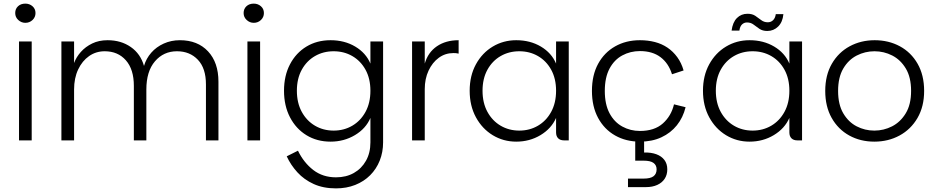

<svg xmlns="http://www.w3.org/2000/svg" viewBox="-20 -775 5170 1060"><path d="M85 0V-546H155V0ZM120 -649Q98 -649 81 -664.5Q64 -680 64 -703Q64 -726 79.5 -740.5Q95 -755 120 -755Q143 -755 159.5 -740.5Q176 -726 176 -703Q176 -680 159.5 -664.5Q143 -649 120 -649Z M319 0V-546H389V-427Q401 -460 426.5 -488.5Q452 -517 489 -535Q526 -553 574 -553Q648 -553 702 -515.5Q756 -478 775 -411Q787 -452 815 -484Q843 -516 884 -534.5Q925 -553 973 -553Q1071 -553 1128.5 -491.5Q1186 -430 1186 -324V0H1117V-309Q1117 -398 1072.5 -445Q1028 -492 957 -492Q883 -492 835.5 -436.5Q788 -381 788 -281V0H719V-301Q719 -392 675 -442Q631 -492 558 -492Q510 -492 472 -465.5Q434 -439 411.5 -391.5Q389 -344 389 -281V0Z M1346 0V-546H1416V0ZM1381 -649Q1359 -649 1342 -664.5Q1325 -680 1325 -703Q1325 -726 1340.5 -740.5Q1356 -755 1381 -755Q1404 -755 1420.5 -740.5Q1437 -726 1437 -703Q1437 -680 1420.5 -664.5Q1404 -649 1381 -649Z M1835 265Q1765 265 1712 241Q1659 217 1622 176.5Q1585 136 1563 88L1625 57Q1657 123 1709.5 163.5Q1762 204 1835 204Q1891 204 1933.5 180Q1976 156 2000.5 112.5Q2025 69 2025 11V-124Q2000 -65 1939.5 -29Q1879 7 1805 7Q1730 7 1672 -28.5Q1614 -64 1581 -127.5Q1548 -191 1548 -274Q1548 -357 1581 -420Q1614 -483 1672 -518Q1730 -553 1805 -553Q1882 -553 1941 -518Q2000 -483 2025 -424V-546H2095V11Q2095 65 2076.5 111.5Q2058 158 2023.5 192.5Q1989 227 1941 246Q1893 265 1835 265ZM1822 -54Q1879 -54 1925 -81Q1971 -108 1998 -157.5Q2025 -207 2025 -274Q2025 -341 1998 -390Q1971 -439 1925 -465.5Q1879 -492 1822 -492Q1765 -492 1719 -465.5Q1673 -439 1646 -390Q1619 -341 1619 -274Q1619 -207 1646 -157.5Q1673 -108 1719 -81Q1765 -54 1822 -54Z M2255 0V-546H2325V0ZM2293 -283 2325 -424Q2343 -486 2392 -519.5Q2441 -553 2512 -553V-479Q2505 -481 2497.5 -481.5Q2490 -482 2483 -482Q2438 -482 2402.5 -456Q2367 -430 2346 -385Q2325 -340 2325 -283Z M2830 7Q2759 7 2700.5 -28.5Q2642 -64 2607.5 -127.5Q2573 -191 2573 -274Q2573 -357 2607.5 -420Q2642 -483 2700.5 -518Q2759 -553 2830 -553Q2907 -553 2966 -518Q3025 -483 3050 -424V-546H3120V0H3094Q3073 0 3061.5 -11.5Q3050 -23 3050 -44V-124Q3024 -65 2964 -29Q2904 7 2830 7ZM2847 -54Q2904 -54 2950 -81Q2996 -108 3023 -157.5Q3050 -207 3050 -274Q3050 -341 3023 -390Q2996 -439 2950 -465.5Q2904 -492 2847 -492Q2790 -492 2744 -465.5Q2698 -439 2671 -390Q2644 -341 2644 -274Q2644 -207 2671 -157.5Q2698 -108 2744 -81Q2790 -54 2847 -54Z M3513 7Q3436 7 3376 -27Q3316 -61 3282 -124Q3248 -187 3248 -273Q3248 -360 3282 -422.5Q3316 -485 3376 -519Q3436 -553 3513 -553Q3557 -553 3595.5 -543Q3634 -533 3665 -512Q3696 -491 3719 -459.5Q3742 -428 3754 -386L3690 -365Q3671 -426 3626.5 -459.5Q3582 -493 3513 -493Q3460 -493 3415.5 -469Q3371 -445 3345 -396Q3319 -347 3319 -273Q3319 -199 3345 -150Q3371 -101 3415.5 -76.5Q3460 -52 3513 -52Q3593 -52 3639.5 -93.5Q3686 -135 3701 -199L3765 -183Q3751 -126 3717 -83.5Q3683 -41 3631.5 -17Q3580 7 3513 7ZM3447 258V211H3533Q3571 211 3588 198Q3605 185 3605 160Q3605 137 3588 124.5Q3571 112 3533 112H3487V-7H3536V67Q3575 66 3603.5 76.5Q3632 87 3648 108Q3664 129 3664 160Q3664 190 3649.5 212Q3635 234 3608.5 246Q3582 258 3547 258Z M4118 7Q4047 7 3988.5 -28.5Q3930 -64 3895.5 -127.5Q3861 -191 3861 -274Q3861 -357 3895.5 -420Q3930 -483 3988.5 -518Q4047 -553 4118 -553Q4195 -553 4254 -518Q4313 -483 4338 -424V-546H4408V0H4382Q4361 0 4349.5 -11.5Q4338 -23 4338 -44V-124Q4312 -65 4252 -29Q4192 7 4118 7ZM4135 -54Q4192 -54 4238 -81Q4284 -108 4311 -157.5Q4338 -207 4338 -274Q4338 -341 4311 -390Q4284 -439 4238 -465.5Q4192 -492 4135 -492Q4078 -492 4032 -465.5Q3986 -439 3959 -390Q3932 -341 3932 -274Q3932 -207 3959 -157.5Q3986 -108 4032 -81Q4078 -54 4135 -54ZM4216 -604Q4190 -604 4172.5 -616Q4155 -628 4140 -639.5Q4125 -651 4104 -651Q4088 -651 4076.5 -640Q4065 -629 4062 -606H4019Q4025 -652 4048.5 -675.5Q4072 -699 4107 -699Q4133 -699 4150 -687.5Q4167 -676 4182.5 -664Q4198 -652 4219 -652Q4236 -652 4248 -663.5Q4260 -675 4263 -697H4305Q4301 -653 4276 -628.5Q4251 -604 4216 -604Z M4807 7Q4730 7 4668.5 -27Q4607 -61 4571.5 -124Q4536 -187 4536 -273Q4536 -360 4572.5 -423Q4609 -486 4671 -519.5Q4733 -553 4809 -553Q4886 -553 4948 -519.5Q5010 -486 5046 -423Q5082 -360 5082 -273Q5082 -187 5045.5 -124Q5009 -61 4946.5 -27Q4884 7 4807 7ZM4807 -54Q4859 -54 4905 -77.5Q4951 -101 4980.5 -149.5Q5010 -198 5010 -273Q5010 -348 4981 -396.5Q4952 -445 4906 -468.5Q4860 -492 4808 -492Q4756 -492 4710 -468.5Q4664 -445 4635.5 -396.5Q4607 -348 4607 -273Q4607 -198 4635.5 -149.5Q4664 -101 4709.5 -77.5Q4755 -54 4807 -54Z"/></svg>

Font: Parkinsans Light Light
Style: Regular
Weight: 300
Version: Version 1.000